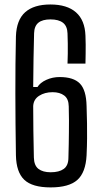

<svg xmlns="http://www.w3.org/2000/svg" viewBox="-20 -827 450 856"><path d="M205.5 8.5Q124 8.5 88.2 -25.5Q52.5 -59.5 51 -134.5Q50 -205.5 49.2 -274.8Q48.5 -344 48.5 -410.5Q48.5 -477 49 -540.8Q49.5 -604.5 51 -665Q53.5 -738 92.2 -772.5Q131 -807 204.5 -807Q279 -807 318.8 -772Q358.5 -737 361 -668Q362 -648.5 362 -628.2Q362 -608 361.8 -586.5Q361.5 -565 361 -543.5H281Q282 -565.5 282.2 -587.8Q282.5 -610 282.2 -632.8Q282 -655.5 281 -678Q280 -710.5 260.8 -725.5Q241.5 -740.5 205 -740.5Q169.5 -740.5 151.2 -725.8Q133 -711 132 -679Q130.5 -626.5 129.5 -566.2Q128.5 -506 128 -439H147Q159 -458.5 186.5 -471Q214 -483.5 246 -483.5Q308 -483.5 336.2 -454.5Q364.5 -425.5 366 -354.5Q367.5 -310 368 -276.5Q368.5 -243 368.2 -210.5Q368 -178 366 -134.5Q362 -58 324.8 -24.8Q287.5 8.5 205.5 8.5ZM206 -59Q243.5 -59 264 -73.8Q284.5 -88.5 285 -122Q286 -157 286.5 -184.2Q287 -211.5 287.2 -236.8Q287.5 -262 287.5 -289.5Q287.5 -317 286.5 -352.5Q286 -386.5 266.2 -401.2Q246.5 -416 214.5 -416Q179.5 -416 154.5 -400Q129.5 -384 128 -354Q128 -300 128.8 -242.8Q129.5 -185.5 131 -124.5Q132 -89 151.5 -74Q171 -59 206 -59Z"/></svg>

Font: Big Shoulders Text Thin
Style: Regular
Weight: 400
Version: Version 2.002